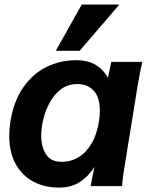

<svg xmlns="http://www.w3.org/2000/svg" viewBox="-20 -824 650 850"><path d="M21 -222.5Q21 -255 27 -291Q42 -380 84.8 -439.8Q127.5 -499.5 187.8 -528.5Q248 -557.5 317 -557.5Q371 -557.5 405.5 -535.5Q440 -513.5 458 -479.5L472.5 -550H610Q602 -518.5 590 -449L529 -71.5L526.5 -56.5Q524.5 -42 522.8 -28Q521 -14 520.5 0H381.5Q384 -17.5 393.5 -63L398 -85Q373.5 -45 335 -19.2Q296.5 6.5 240.5 6.5Q177 6.5 127.2 -20.2Q77.5 -47 49.2 -98.5Q21 -150 21 -222.5ZM418.5 -289Q422 -312 422 -334.5Q422 -394 394.5 -423Q367 -452 322 -452Q277.5 -452 245 -425Q212.5 -398 193.5 -357.2Q174.5 -316.5 167 -274Q162.5 -245 162.5 -224Q162.5 -173 184 -140.2Q205.5 -107.5 254.5 -107.5Q293 -107.5 327 -127.5Q361 -147.5 385.2 -188.5Q409.5 -229.5 418.5 -289ZM227 -599 342 -804H508.5L332.5 -599Z"/></svg>

Font: JuliaMono ExtraBold
Style: Italic
Weight: 800
Italic angle: -9°
Monospace: yes
Designer: cormullion
Foundry: corm
Version: Version 0.057; ttfautohint (v1.8.4)